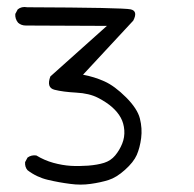

<svg xmlns="http://www.w3.org/2000/svg" viewBox="-20 -239 540 534"><path d="M175.8 272.5Q144.5 268.6 113.3 261.2Q82 253.9 56.6 234.4Q48.8 225.6 49.8 211.9L56.6 199.2Q67.4 191.4 81.1 193.4Q103.5 207 128.4 213.9Q153.3 220.7 176.3 222.2Q199.2 223.6 225.1 221.7Q251 219.7 269.5 213.9Q288.1 208 300.3 193.4Q312.5 178.7 319.8 160.6Q327.1 142.6 325.7 123Q324.2 103.5 315.9 88.4Q307.6 73.2 292.5 59.6Q277.3 45.9 252.9 33.2Q228.5 20.5 191.9 18.6Q155.3 16.6 131.8 10.7Q108.4 4.9 120.1 -26.4L277.3 -167L51.8 -168Q39.1 -168 30.3 -175.8Q21.5 -186.5 22.5 -200.2L29.3 -212.9Q40 -221.7 55.7 -218.8Q323.2 -217.8 343.8 -212.9Q364.3 -208 350.6 -181.6L210.9 -31.2Q242.2 -25.4 270.5 -12.7Q298.8 0 330.6 31.7Q362.3 63.5 369.1 90.8Q376 118.2 372.6 145Q369.1 171.9 360.4 191.9Q351.6 211.9 327.6 233.4Q303.7 254.9 281.7 261.7Q259.8 268.6 231.9 272.5Q204.1 276.4 175.8 272.5Z"/></svg>

Font: NaikaiFont
Style: Regular
Weight: 400
Version: Version 1.67